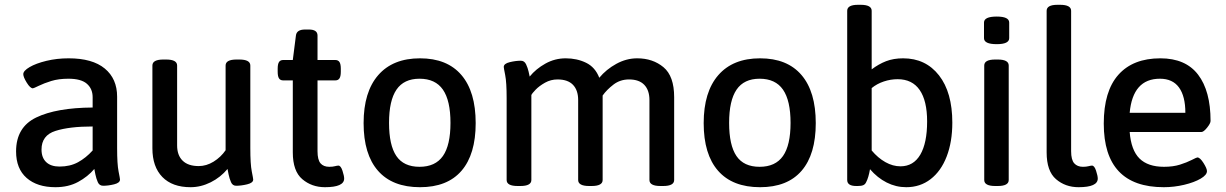

<svg xmlns="http://www.w3.org/2000/svg" viewBox="-20 -773 5107 800"><path d="M47 -142Q47 -243 131 -283.5Q215 -324 366 -325V-368Q366 -403 342 -424Q318 -445 265 -445Q224 -445 193.5 -435.5Q163 -426 141.5 -415.5Q120 -405 117 -405Q106 -405 91.5 -428.5Q77 -452 77 -464Q77 -478 103.5 -493.5Q130 -509 173.5 -519.5Q217 -530 266 -530Q365 -530 416.5 -487.5Q468 -445 468 -370V-156Q468 -89 474 -59Q480 -29 480 -25Q480 -11 455.5 -5Q431 1 410 1Q394 1 387.5 -14Q381 -29 377.5 -46Q374 -63 373 -69Q346 -37 305.5 -15Q265 7 211 7Q135 7 91 -31.5Q47 -70 47 -142ZM366 -146V-246Q269 -246 211 -227.5Q153 -209 153 -150Q153 -116 172.5 -97.5Q192 -79 228 -79Q272 -79 305 -97Q338 -115 366 -146Z M615 -155V-500Q615 -525 661 -525H672Q718 -525 718 -500V-167Q718 -126 741 -103.5Q764 -81 808 -81Q840 -81 870 -99.5Q900 -118 920 -147V-500Q920 -525 966 -525H977Q1023 -525 1023 -500V-156Q1023 -89 1029 -59Q1035 -29 1035 -25Q1035 -11 1010 -5Q985 1 964 1Q949 1 942.5 -14Q936 -29 932.5 -46Q929 -63 928 -69Q899 -34 858 -13.5Q817 7 774 7Q698 7 656.5 -35.5Q615 -78 615 -155Z M1200 -138V-438H1160Q1148 -438 1142.5 -446.5Q1137 -455 1137 -474V-487Q1137 -506 1142.5 -514.5Q1148 -523 1160 -523H1200L1213 -625Q1216 -650 1251 -650H1267Q1303 -650 1303 -625V-523H1377Q1389 -523 1394.5 -514.5Q1400 -506 1400 -487V-474Q1400 -455 1394.5 -446.5Q1389 -438 1377 -438H1303V-143Q1303 -107 1315.5 -92.5Q1328 -78 1352 -78Q1366 -78 1375.5 -80.5Q1385 -83 1390 -83Q1400 -83 1407 -61.5Q1414 -40 1414 -29Q1414 7 1334 7Q1279 7 1239.5 -26.5Q1200 -60 1200 -138Z M1495 -260Q1495 -390 1556 -460Q1617 -530 1730 -530Q1843 -530 1902.5 -460.5Q1962 -391 1962 -260Q1962 -130 1903 -61.5Q1844 7 1730 7Q1615 7 1555 -61.5Q1495 -130 1495 -260ZM1857 -261Q1857 -354 1825.5 -399.5Q1794 -445 1728 -445Q1663 -445 1632 -399.5Q1601 -354 1601 -261Q1601 -168 1631.5 -123Q1662 -78 1728 -78Q1794 -78 1825.5 -123Q1857 -168 1857 -261Z M2789 -368V-23Q2789 2 2743 2H2732Q2686 2 2686 -23V-356Q2686 -397 2664.5 -419.5Q2643 -442 2601 -442Q2564 -442 2536 -420.5Q2508 -399 2491 -375V-366V-23Q2491 2 2445 2H2435Q2389 2 2389 -23V-356Q2389 -397 2367.5 -419.5Q2346 -442 2303 -442Q2275 -442 2251 -428.5Q2227 -415 2212 -399.5Q2197 -384 2194 -377V-23Q2194 2 2148 2H2137Q2091 2 2091 -23V-364Q2091 -430 2085 -460Q2079 -490 2079 -494Q2079 -508 2104 -514Q2129 -520 2150 -520Q2165 -520 2172 -505Q2179 -490 2182.5 -474.5Q2186 -459 2187 -454Q2213 -486 2252.5 -508Q2292 -530 2337 -530Q2384 -530 2422 -511.5Q2460 -493 2477 -449Q2506 -484 2548 -507Q2590 -530 2635 -530Q2700 -530 2744.5 -493Q2789 -456 2789 -368Z M2912 -260Q2912 -390 2973 -460Q3034 -530 3147 -530Q3260 -530 3319.5 -460.5Q3379 -391 3379 -260Q3379 -130 3320 -61.5Q3261 7 3147 7Q3032 7 2972 -61.5Q2912 -130 2912 -260ZM3274 -261Q3274 -354 3242.5 -399.5Q3211 -445 3145 -445Q3080 -445 3049 -399.5Q3018 -354 3018 -261Q3018 -168 3048.5 -123Q3079 -78 3145 -78Q3211 -78 3242.5 -123Q3274 -168 3274 -261Z M3605 -68Q3599 -33 3589 -14Q3585 -5 3577 -1.5Q3569 2 3554 2H3548Q3510 2 3510 -23V-728Q3510 -753 3555 -753H3566Q3612 -753 3612 -728V-484Q3641 -506 3672 -518Q3703 -530 3743 -530Q3837 -530 3892.5 -459Q3948 -388 3948 -262Q3948 -182 3924.5 -121Q3901 -60 3857.5 -26.5Q3814 7 3756 7Q3713 7 3674.5 -12.5Q3636 -32 3605 -68ZM3843 -267Q3843 -353 3812 -398Q3781 -443 3720 -443Q3691 -443 3662.5 -433.5Q3634 -424 3612 -406V-146Q3638 -115 3669 -97.5Q3700 -80 3732 -80Q3786 -80 3814.5 -128.5Q3843 -177 3843 -267Z M4081 -23V-500Q4081 -525 4127 -525H4137Q4183 -525 4183 -500V-23Q4183 2 4137 2H4127Q4081 2 4081 -23ZM4080 -614V-679Q4080 -704 4133 -704Q4185 -704 4185 -679V-614Q4185 -589 4133 -589Q4080 -589 4080 -614Z M4341 -138V-728Q4341 -753 4386 -753H4397Q4443 -753 4443 -728V-143Q4443 -107 4456 -92.5Q4469 -78 4492 -78Q4506 -78 4515.5 -80.5Q4525 -83 4530 -83Q4540 -83 4547 -61.5Q4554 -40 4554 -29Q4554 7 4474 7Q4419 7 4380 -26.5Q4341 -60 4341 -138Z M4579 -258Q4579 -393 4640 -461.5Q4701 -530 4815 -530Q4920 -530 4972 -462Q5024 -394 5024 -269Q5024 -259 5009.5 -241Q4995 -223 4986 -223H4687Q4693 -147 4728 -112.5Q4763 -78 4830 -78Q4868 -78 4896.5 -87Q4925 -96 4945.5 -106.5Q4966 -117 4969 -117Q4980 -117 4994.5 -94Q5009 -71 5009 -60Q5009 -44 4982.5 -28.5Q4956 -13 4914 -3Q4872 7 4829 7Q4579 7 4579 -258ZM4919 -303Q4919 -372 4892.5 -408.5Q4866 -445 4813 -445Q4700 -445 4687 -303Z"/></svg>

Font: Asap-Medium
Style: Regular
Weight: 500
Designer: Pablo Cosgaya
Foundry: Omnibus-Type
Version: Version 2.000; ttfautohint (v1.8)